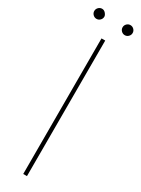

<svg xmlns="http://www.w3.org/2000/svg" viewBox="-235 -871 658 893"><g transform="rotate(30 94.0 -424.5)"><path d="M84 -728H104V0H84ZM18 -795Q7 -795 -1 -803Q-9 -811 -9 -822Q-9 -833 -1 -841Q7 -849 18 -849Q29 -849 37 -839.5Q45 -830 45 -822Q45 -811 37 -803Q29 -795 18 -795ZM170 -795Q159 -795 151 -803Q143 -811 143 -822Q143 -833 151 -841Q159 -849 170 -849Q181 -849 189 -841Q197 -833 197 -822Q197 -811 189 -803Q181 -795 170 -795Z"/></g></svg>

Font: Murecho Thin
Style: Regular
Weight: 100
Designer: Neil Summerour
Foundry: Positype
Version: Version 1.010